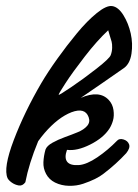

<svg xmlns="http://www.w3.org/2000/svg" viewBox="-78 -600 452 628"><path d="M-53.2 -17.1Q-67.9 -49.8 -33 -141.8Q2 -233.9 57.1 -328.1Q78.6 -364.7 109.4 -407.7Q140.1 -450.7 173.6 -491.2Q207 -531.7 238.8 -557.4Q270.5 -583 289.1 -580.1Q309.1 -577.1 325.7 -550.3Q342.3 -523.4 349.6 -490.5Q356.9 -457.5 352.1 -424.8Q347.2 -392.1 328.1 -377.9Q253.4 -325.7 186 -279.8Q247.1 -306.2 277.8 -272.9Q290.5 -259.3 293.2 -240Q295.9 -220.7 291.5 -205.6Q287.1 -190.4 279.8 -179.2Q260.3 -148.9 217 -127.2Q173.8 -105.5 141.1 -109.9Q131.8 -84 141.6 -71Q151.4 -58.1 180.2 -60.1Q205.6 -62 240.2 -85.4Q274.9 -108.9 305.2 -140.1Q312.5 -147.9 326.2 -143.8Q339.8 -139.6 344.2 -127.9Q348.6 -116.2 335 -99.1Q302.2 -63.5 261.2 -32.2Q249.5 -22.9 232.7 -14.6Q215.8 -6.3 194.1 1Q172.4 8.3 147.7 7.8Q123 7.3 102.1 -2.9Q82.5 -12.7 72.8 -31Q63 -49.3 64 -69.6Q64.9 -89.8 70.8 -110.8Q75.2 -123 93.8 -133.3Q112.3 -143.6 134 -151.4Q155.8 -159.2 176 -167.5Q196.3 -175.8 207 -188.2Q217.8 -200.7 211.9 -216.8Q200.2 -249.5 155.8 -232.9Q111.8 -215.8 67.9 -165Q56.6 -151.9 46.9 -138.2Q16.6 -64.9 4.9 -3.9Q-4.4 8.8 -16.8 6.6Q-29.3 4.4 -39.6 -2.9Q-49.8 -10.3 -53.2 -17.1ZM113.8 -290Q113.8 -287.1 154.5 -314.7Q195.3 -342.3 238 -375.7Q280.8 -409.2 284.2 -419.9Q288.6 -431.6 288.8 -443.8Q289.1 -456.1 287.1 -463.6Q285.2 -471.2 281 -483.6Q276.9 -496.1 275.9 -501Q239.3 -466.8 199.2 -415Q159.2 -363.3 136.5 -328.4Q113.8 -293.5 113.8 -290Z"/></svg>

Font: Florida Vibes
Style: Regular
Weight: 400
Italic angle: -30°
Designer: Turbologo.com
Foundry: Turbologo.com
Version: Version 1.000;hotconv 1.0.109;makeotfexe 2.5.65596